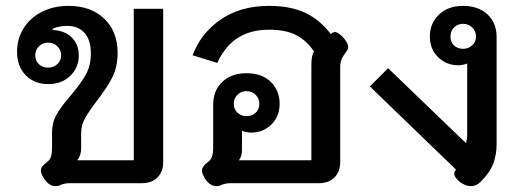

<svg xmlns="http://www.w3.org/2000/svg" viewBox="-20 -623 1767 653"><path d="M169 10Q145 10 128 -19Q119 -33 119 -43Q119 -57 140 -72Q150 -79 153.5 -90.5Q157 -102 157 -122V-170Q157 -207 173 -234.5Q189 -262 221 -299Q255 -339 272 -369.5Q289 -400 289 -441Q289 -487 267.5 -511Q246 -535 208 -535Q181 -535 159 -525V-521Q201 -519 224.5 -495Q248 -471 248 -435Q248 -393 219 -365Q190 -337 144 -337Q97 -337 67.5 -367Q38 -397 38 -447Q38 -491 60 -526.5Q82 -562 122 -582.5Q162 -603 213 -603Q289 -603 334.5 -559.5Q380 -516 380 -443Q380 -395 361.5 -359Q343 -323 308 -278Q282 -244 269 -220.5Q256 -197 256 -172V-119Q256 -95 243 -78H435V-593H535V-71Q535 -39 515.5 -19.5Q496 0 463 0H218Q200 0 186 6Q179 10 169 10ZM188 -435Q188 -453 175 -465.5Q162 -478 144 -478Q125 -478 112.5 -465.5Q100 -453 100 -435Q100 -416 112.5 -404.5Q125 -393 144 -393Q162 -393 175 -405Q188 -417 188 -435Z M716 10Q692 10 675 -19Q667 -33 667 -42Q667 -57 687 -72Q697 -79 701 -90.5Q705 -102 705 -122V-267Q705 -315 736 -344.5Q767 -374 818 -374Q871 -374 901 -344.5Q931 -315 931 -270Q931 -227 903 -199.5Q875 -172 834 -172Q821 -172 803 -178V-114Q803 -89 792 -78H1039V-402Q1039 -435 1048 -448Q1022 -486 986.5 -504Q951 -522 895 -522Q832 -522 788.5 -494Q745 -466 719 -409L635 -435Q663 -510 730.5 -556.5Q798 -603 895 -603Q969 -603 1019 -579Q1069 -555 1105 -507Q1112 -514 1119 -514Q1130 -514 1148 -495Q1164 -476 1164 -463Q1164 -455 1160 -451Q1157 -446 1150.5 -437Q1144 -428 1140.5 -418Q1137 -408 1137 -395V-71Q1137 -39 1117.5 -19.5Q1098 0 1065 0H766Q747 0 733 6Q726 10 716 10ZM862 -270Q862 -288 849.5 -300.5Q837 -313 818 -313Q800 -313 787.5 -300.5Q775 -288 775 -270Q775 -252 787.5 -240Q800 -228 818 -228Q837 -228 849.5 -239.5Q862 -251 862 -270Z M1581 10Q1563 10 1543 -5Q1525 -20 1525 -32Q1525 -39 1531 -46L1238 -329L1300 -391L1565 -136Q1569 -152 1569 -163V-407Q1553 -401 1539 -401Q1498 -401 1470 -428.5Q1442 -456 1442 -499Q1442 -544 1473 -573.5Q1504 -603 1555 -603Q1607 -603 1638 -574Q1669 -545 1669 -497V-134Q1669 -95 1657 -65Q1645 -35 1614 -4Q1600 10 1581 10ZM1599 -499Q1599 -517 1586 -529.5Q1573 -542 1555 -542Q1536 -542 1524 -529.5Q1512 -517 1512 -499Q1512 -480 1524 -468.5Q1536 -457 1555 -457Q1573 -457 1586 -469Q1599 -481 1599 -499Z"/></svg>

Font: Niramit Medium
Style: Regular
Weight: 500
Designer: Katatrad Aksorn Co.,Ltd.
Foundry: Cadson Demak Co.,Ltd.
Version: Version 1.000; ttfautohint (v1.6)